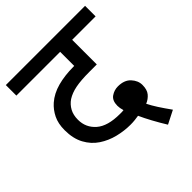

<svg xmlns="http://www.w3.org/2000/svg" viewBox="-190 -739 915 915"><g transform="rotate(-45 267.0 -282.0)"><path d="M413 58Q392 24 373 -11Q354 -46 342 -73Q330 -71 316 -69.5Q302 -68 287 -68Q245 -68 202.5 -78.5Q160 -89 124.5 -112.5Q89 -136 67.5 -175.5Q46 -215 46 -272Q46 -316 61.5 -347.5Q77 -379 102 -401Q135 -430 183 -443Q231 -456 290 -456H295V-551H0V-622H534V-551H376V-385H327Q269 -385 233.5 -378Q198 -371 173 -355Q151 -340 138.5 -317Q126 -294 126 -262Q126 -209 165.5 -174.5Q205 -140 287 -140Q293 -140 299 -140Q305 -140 312 -141Q306 -161 306 -176Q306 -211 327 -225.5Q348 -240 373 -240Q416 -240 438.5 -215.5Q461 -191 461 -162Q461 -130 446.5 -112.5Q432 -95 410 -86Q422 -62 438.5 -36.5Q455 -11 480 24Z"/></g></svg>

Font: Noto Sans
Style: Italic
Weight: 400
Italic angle: -12°
Designer: Monotype Design Team
Foundry: Monotype Imaging Inc.
Version: Version 2.013; ttfautohint (v1.8.4.7-5d5b)